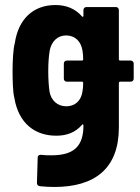

<svg xmlns="http://www.w3.org/2000/svg" viewBox="-20 -542 556 764"><path d="M500 -301H458C455 -301 453 -303 453 -306V-502C453 -509 448 -514 441 -514H324C317 -514 312 -509 312 -502V-479C312 -475 309 -473 306 -477C280 -507 244 -522 201 -522C110 -522 53 -464 39 -371C32 -346 30 -295 30 -259C30 -225 31 -175 37 -153C54 -50 120 -2 204 -2C247 -2 281 -16 306 -45C309 -49 312 -47 312 -43C312 39 275 76 185 76C172 76 158 76 143 74C135 74 130 77 130 85L127 186C127 193 131 198 139 199C159 201 178 202 196 202C357 202 453 129 453 -35V-212C453 -215 455 -217 458 -217H500C507 -217 512 -222 512 -229V-289C512 -296 507 -301 500 -301ZM244 -119C208 -119 183 -143 177 -178C174 -200 172 -226 172 -259C172 -291 174 -318 178 -342C185 -376 208 -401 243 -401C279 -401 302 -377 308 -342C310 -330 311 -319 311 -306C311 -303 309 -301 306 -301H246C239 -301 234 -296 234 -289V-229C234 -222 239 -217 246 -217H306C309 -217 311 -215 311 -212C311 -200 310 -188 308 -177C303 -143 280 -119 244 -119Z"/></svg>

Font: Barlow Semi Condensed
Style: Bold
Weight: 700
Width: 4
Designer: Jeremy Tribby
Foundry: Tribby Type
Version: Version 1.422;hotconv 1.0.109;makeotfexe 2.5.65596